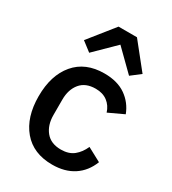

<svg xmlns="http://www.w3.org/2000/svg" viewBox="-191 -880 890 993"><g transform="rotate(30 254.5 -383.0)"><path d="M279 12Q166 12 104 -61.5Q42 -135 42 -260Q42 -385 104 -458.5Q166 -532 279 -532Q357 -532 407 -497Q457 -462 479 -404L389 -362Q378 -398 350 -419.5Q322 -441 279 -441Q219 -441 188 -403.5Q157 -366 157 -306V-214Q157 -154 188 -116Q219 -78 279 -78Q326 -78 355 -101.5Q384 -125 401 -164L483 -120Q458 -56 406 -22Q354 12 279 12ZM220 -778H330L450 -628L394 -585L275 -702L156 -585L100 -628Z"/></g></svg>

Font: IBM Plex Sans Medium
Style: Regular
Weight: 500
Designer: Mike Abbink, Paul van der Laan, Pieter van Rosmalen
Foundry: Bold Monday
Version: Version 3.201